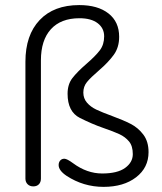

<svg xmlns="http://www.w3.org/2000/svg" viewBox="-20 -729 638 756"><path d="M242.2 -36.6Q210.9 -57.6 210.9 -79.1Q210.9 -89.8 217 -96.9Q223.1 -104 233.4 -104Q243.7 -104 267.6 -86.4Q322.3 -45.9 382.3 -45.9Q442.4 -45.9 472.7 -67.9Q502.9 -89.8 502.9 -122.1Q502.9 -154.3 488 -172.1Q473.1 -189.9 450.7 -200.4Q428.2 -210.9 385.7 -225.6Q343.3 -240.2 294.7 -264.6Q246.1 -289.1 246.1 -359.9Q246.1 -397 265.1 -421.6Q284.2 -446.3 320.3 -477.5Q356.4 -508.8 373.3 -531.2Q390.1 -553.7 390.1 -585.9Q390.1 -618.2 364.5 -637.7Q338.9 -657.2 293 -657.2Q219.7 -657.2 180.4 -614Q141.1 -570.8 141.1 -491.2V-25.9Q141.1 -11.7 133.1 -3.4Q125 4.9 111.1 4.9Q97.2 4.9 88.6 -3.7Q80.1 -12.2 80.1 -25.9V-485.8Q80.1 -590.8 136 -649.9Q191.9 -709 292 -709Q365.2 -709 407.2 -676Q449.2 -643.1 449.2 -584Q449.2 -542 427.5 -512.5Q405.8 -482.9 371.1 -453.1Q336.4 -423.3 322.3 -405.8Q308.1 -388.2 308.1 -364.7Q308.1 -341.3 322.5 -324.7Q336.9 -308.1 358.9 -297.6Q380.9 -287.1 423.3 -271.5Q465.8 -255.9 494.9 -241Q523.9 -226.1 544.4 -199Q564.9 -171.9 564.9 -129.9Q564.9 -68.8 515.9 -31Q466.8 6.8 387.7 6.8Q308.6 6.8 242.2 -36.6Z"/></svg>

Font: Nunito-Light
Style: Regular
Weight: 300
Designer: Vernon Adams
Foundry: newtypography
Version: Version 3.000